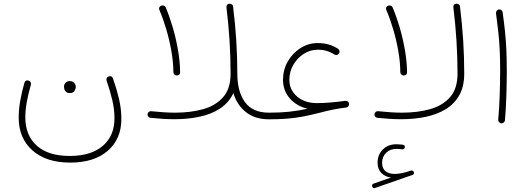

<svg xmlns="http://www.w3.org/2000/svg" viewBox="-20 -637 2810 1018"><path d="M352.5 225.1Q224.6 225.1 151.9 160.4Q79.1 95.7 79.1 -13.2Q79.1 -57.6 87.4 -103.5Q95.7 -149.4 109.4 -198.2Q115.2 -214.8 131.8 -209.5Q138.7 -207.5 142.3 -201.2Q146 -194.8 143.6 -187Q130.4 -140.6 122.3 -97.9Q114.3 -55.2 114.3 -15.1Q114.3 81.1 175.3 135.5Q236.3 189.9 349.6 189.9Q462.9 189.9 524.9 136.5Q586.9 83 586.9 -8.8Q586.9 -56.6 575.7 -105Q564.5 -153.3 545.4 -209Q542.5 -216.8 545.9 -223.1Q549.3 -229.5 555.7 -231.4Q572.8 -237.8 579.1 -220.7Q597.7 -168.5 610.6 -114.3Q623.5 -60.1 623.5 -6.3Q623.5 99.6 551.5 162.4Q479.5 225.1 352.5 225.1ZM319.3 -178.2Q319.3 -189 327.6 -198Q335.9 -207 350.6 -207Q360.4 -207 366.7 -203.1Q373 -199.2 376.5 -193.8Q381.8 -186 381.8 -177.2Q381.8 -166.5 375 -155Q368.2 -143.6 349.6 -143.6Q337.4 -143.6 330.6 -149.7Q323.7 -155.8 321.3 -163.6Q320.8 -167 320.1 -170.7Q319.3 -174.3 319.3 -178.2Z M1180.7 -597.7Q1179.2 -615.2 1195.8 -617.2Q1202.6 -618.2 1209 -614Q1215.3 -609.9 1215.8 -602.1Q1227.1 -511.2 1232.7 -423.1Q1238.3 -335 1238.3 -246.6Q1238.3 -150.9 1279.1 -95.2Q1319.8 -39.6 1406.2 -39.6H1406.7Q1424.3 -39.6 1424.3 -22Q1424.3 -4.4 1406.7 -4.4H1406.2Q1333 -4.4 1285.2 -41.5Q1237.3 -78.6 1217.3 -143.1Q1193.4 -92.3 1147.2 -62Q1101.1 -31.7 1039.1 -18.3Q977.1 -4.9 905.8 -4.9Q876 -4.9 844 -6.8Q812 -8.8 778.3 -12.2Q770.5 -13.2 766.1 -18.8Q761.7 -24.4 762.2 -31.7Q763.2 -38.6 768.6 -43.5Q773.9 -48.3 781.7 -47.4Q816.4 -43.9 847.9 -41.7Q879.4 -39.6 908.7 -39.6Q990.2 -39.6 1056.9 -58.1Q1123.5 -76.7 1163.1 -121.8Q1202.6 -167 1202.6 -246.6Q1202.6 -419.9 1180.7 -597.7ZM825.2 -584Q818.8 -599.6 835 -606.9Q841.8 -609.4 848.9 -606.9Q856 -604.5 858.9 -597.2Q878.9 -549.8 895.8 -492.4Q912.6 -435.1 923.3 -374.3Q934.1 -313.5 935.1 -255.9Q936 -237.8 918 -236.8Q910.6 -236.3 905.3 -241.2Q899.9 -246.1 899.4 -253.9Q898.9 -308.6 888.4 -367.7Q877.9 -426.8 861.3 -482.7Q844.7 -538.6 825.2 -584Z M1388.7 -22Q1388.7 -29.8 1394 -34.7Q1399.4 -39.6 1406.7 -39.6Q1464.8 -39.6 1511.7 -44.4Q1558.6 -49.3 1610.8 -60.5Q1553.2 -73.7 1516.8 -115Q1480.5 -156.2 1480.5 -213.9Q1480.5 -266.6 1505.6 -310.8Q1530.8 -355 1572.8 -381.8Q1614.7 -408.7 1665.5 -408.7Q1726.6 -408.7 1772 -378.4Q1778.8 -374 1780 -366.9Q1781.2 -359.9 1777.3 -354Q1767.6 -339.4 1752.9 -348.1Q1714.8 -373.5 1665 -373.5Q1625 -373.5 1590.6 -351.6Q1556.2 -329.6 1535.2 -293.2Q1514.2 -256.8 1514.2 -213.9Q1514.2 -160.6 1554.9 -125.5Q1595.7 -90.3 1660.6 -90.3Q1692.9 -90.3 1728.5 -93.3Q1764.2 -96.2 1809.6 -102.1Q1811 -102.1 1812.5 -102.1Q1828.1 -102.5 1830.6 -86.9Q1831.1 -83.5 1830.1 -81.1Q1829.1 -73.7 1822.8 -69.8Q1819.8 -67.4 1815.4 -66.9Q1779.8 -62.5 1747.1 -56.2Q1714.4 -49.8 1672.9 -38.6Q1623.5 -25.9 1581.8 -18.3Q1540 -10.7 1498.3 -7.6Q1456.5 -4.4 1406.7 -4.4Q1399.4 -4.4 1394 -9.5Q1388.7 -14.6 1388.7 -22Z M1953.6 352.1Q1949.7 341.3 1960.9 336.4L2053.2 304.2Q2021.5 300.3 2001.7 280Q1981.9 259.8 1981.9 225.6Q1981.9 183.1 2010 155.5Q2038.1 127.9 2081.1 127.9Q2088.4 127.9 2098.9 128.7Q2109.4 129.4 2116.2 130.4Q2127.4 132.3 2126.5 143.1Q2126.5 147.9 2122.3 151.6Q2118.2 155.3 2112.8 154.8Q2107.9 153.8 2098.4 153.1Q2088.9 152.3 2082.5 152.3Q2048.8 152.3 2027.3 173.1Q2005.9 193.8 2005.9 226.1Q2005.9 255.9 2023.9 270.5Q2042 285.2 2073.2 285.2Q2106.9 285.2 2159.2 267.6Q2164.6 265.6 2168.7 268.6Q2172.9 271.5 2174.3 275.9Q2176.8 287.6 2167 290.5L1969.2 359.4Q1958 364.3 1953.6 352.1ZM1965.3 -31.7Q1966.3 -38.6 1971.7 -43.5Q1977.1 -48.3 1984.9 -47.4Q2019.5 -43.9 2051 -41.7Q2082.5 -39.6 2111.8 -39.6Q2193.4 -39.6 2260 -58.1Q2326.7 -76.7 2366.2 -121.8Q2405.8 -167 2405.8 -246.6Q2405.8 -419.9 2383.8 -597.7Q2382.3 -615.2 2398.9 -617.2Q2405.8 -618.2 2412.1 -614Q2418.5 -609.9 2418.9 -602.1Q2430.2 -511.2 2435.8 -423.1Q2441.4 -335 2441.4 -246.6Q2441.4 -179.2 2415.5 -132.8Q2389.6 -86.4 2343.8 -58.3Q2297.9 -30.3 2237.8 -17.6Q2177.7 -4.9 2108.9 -4.9Q2079.1 -4.9 2047.1 -6.8Q2015.1 -8.8 1981.4 -12.2Q1973.6 -13.2 1969.2 -18.8Q1964.8 -24.4 1965.3 -31.7ZM2028.3 -584Q2022 -599.6 2038.1 -606.9Q2044.9 -609.4 2052 -606.9Q2059.1 -604.5 2062 -597.2Q2082 -549.8 2098.9 -492.4Q2115.7 -435.1 2126.5 -374.3Q2137.2 -313.5 2138.2 -255.9Q2139.2 -237.8 2121.1 -236.8Q2113.8 -236.3 2108.4 -241.2Q2103 -246.1 2102.5 -253.9Q2102.1 -308.6 2091.6 -367.7Q2081.1 -426.8 2064.5 -482.7Q2047.9 -538.6 2028.3 -584Z M2609.9 -566.9Q2609.4 -574.2 2613.8 -580.3Q2618.2 -586.4 2625.5 -586.9Q2632.3 -587.9 2638.4 -583.3Q2644.5 -578.6 2645 -571.8Q2653.3 -512.2 2658 -465.6Q2662.6 -418.9 2664.8 -371.3Q2667 -323.7 2667 -260.3Q2667 -198.2 2664.8 -129.2Q2662.6 -60.1 2657.2 1Q2656.7 7.8 2650.9 12.7Q2645 17.6 2637.7 17.1Q2630.9 16.1 2626 10.7Q2621.1 5.4 2621.6 -2Q2627 -62 2629.4 -131.1Q2631.8 -200.2 2631.8 -261.7Q2631.8 -323.7 2629.6 -370.1Q2627.4 -416.5 2622.6 -462.2Q2617.7 -507.8 2609.9 -566.9Z"/></svg>

Font: Mikhak ExtraLight
Style: Regular
Weight: 200
Designer: Amin Abedi
Version: Version 3.3